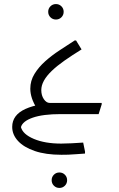

<svg xmlns="http://www.w3.org/2000/svg" viewBox="-20 -561 587 944"><path d="M162 -27Q129 -78 129 -125Q129 -164 149.5 -197.5Q170 -231 202.5 -260Q235 -289 273.5 -314Q312 -339 347 -362H354L381 -318Q334 -289 297 -263Q260 -237 234.5 -212.5Q209 -188 196 -164.5Q183 -141 183 -118Q183 -92 195.5 -73.5Q208 -55 224 -55ZM180 0V-55H480V-48L465 0ZM282 200Q205 200 151 181.5Q97 163 68.5 132Q40 101 40 63Q40 4 105.5 -25.5Q171 -55 279 -55V0Q191 0 141 17.5Q91 35 83 64Q92 99 146.5 122Q201 145 281 145Q302 145 331.5 143.5Q361 142 389 140L398 184V194Q378 195 356.5 197Q335 199 316 199.5Q297 200 282 200ZM255 -465Q239 -465 228 -476Q217 -487 217 -503Q217 -519 228 -530Q239 -541 255 -541Q271 -541 282 -530Q293 -519 293 -503Q293 -487 282 -476Q271 -465 255 -465ZM272 363Q256 363 245 352Q234 341 234 325Q234 309 245 298Q256 287 272 287Q288 287 299 298Q310 309 310 325Q310 341 299 352Q288 363 272 363Z"/></svg>

Font: Fustat Light
Style: Regular
Weight: 300
Designer: Mohamed Gaber, Khaled Hosny, Laura Garcia Mut
Foundry: Kief Type Foundry, Alif Type Foundry, Hard Type Foundry
Version: Version 1.007